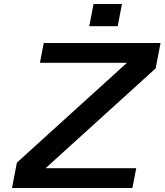

<svg xmlns="http://www.w3.org/2000/svg" viewBox="-20 -940 823 960"><path d="M568.4 -809.1H426.3L447.8 -919.9H589.8ZM642.1 0H40L64.5 -127L614.7 -626H179.7L198.7 -725.1H782.7L758.3 -598.1L208 -99.1H661.1Z"/></svg>

Font: Aurulent Sans
Style: BoldItalic
Weight: 700
Italic angle: -11°
Version: Version 2007.05.04